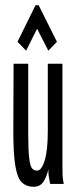

<svg xmlns="http://www.w3.org/2000/svg" viewBox="-20 -704 290 735"><path d="M109 11Q82 11 64.5 -5Q47 -21 39 -67Q31 -113 31 -202L32 -460H88V-198Q88 -128 92 -97Q96 -66 103.5 -58.5Q111 -51 122 -51Q139 -51 151 -89Q163 -127 163 -203V-460H219V-71Q219 -53 219.5 -35.5Q220 -18 224 0H172Q169 -15 167 -27Q165 -39 165 -56Q159 -27 146 -8Q133 11 109 11ZM80 -510 47 -544 116 -684H128L198 -544L165 -510L122 -594Z"/></svg>

Font: Inconsolata UltraCondensed Medium
Style: Regular
Weight: 500
Width: 1
Monospace: yes
Designer: Raph Levien, Cyreal, Brenton Simpson
Foundry: Raph Levien, Cyreal, Google
Version: Version 3.001; ttfautohint (v1.8.2.53-6de2)